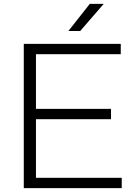

<svg xmlns="http://www.w3.org/2000/svg" viewBox="-20 -965 697 985"><path d="M102 0V-740H599.5V-687H164.5V-406.5H549.5V-353.5H164.5V-53H604.5V0ZM331 -806 440.5 -945H512L391.5 -806Z"/></svg>

Font: Encode Sans Exp Lt
Style: Regular
Weight: 300
Width: 7
Designer: Multiple Designers
Foundry: Impallari Type
Version: Version 3.002; ttfautohint (v1.8.3) -l 8 -r 50 -G 200 -x 14 